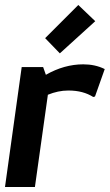

<svg xmlns="http://www.w3.org/2000/svg" viewBox="-25 -750 440 770"><path d="M156 -597 215 -536 357 -665 289 -730ZM309 -492C258 -492 208 -478 159 -450L148 -481H62L-5 0H115L167 -370C194 -381 221 -387 249 -387C290 -387 322 -378 349 -361L356 -363L395 -473C369 -486 340 -492 309 -492Z"/></svg>

Font: Cantarell
Style: BoldOblique
Weight: 700
Italic angle: -8°
Designer: Dave Crossland
Version: Version 0.024